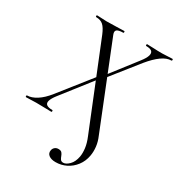

<svg xmlns="http://www.w3.org/2000/svg" viewBox="-219 -754 1043 1127"><g transform="rotate(30 302.5 -190.5)"><path d="M326.8 243.6Q296.8 243.6 280.5 231Q264.2 218.4 268.4 197Q270.4 184.8 280 176.3Q289.6 167.8 304.2 167.8Q320.6 167.8 327.6 176.1Q334.6 184.4 338.5 195.6Q342.4 206.8 348.3 215.5Q354.2 224.2 367.6 224.2Q386.2 224.2 407.4 202.9Q428.6 181.6 435.8 142.4Q440 119.2 436.2 87.1Q432.4 55 416 15.8L190.4 -542Q174.4 -580.8 156.5 -596.9Q138.6 -613 108.6 -613Q104.8 -613 104.8 -619Q104.8 -625 108.6 -625Q124.2 -625 140.9 -623.5Q157.6 -622 173 -622Q209 -622 239.2 -623.5Q269.4 -625 291.4 -625Q295.2 -625 295.2 -619Q295.2 -613 291.4 -613Q260.2 -613 249.3 -603.8Q238.4 -594.6 247.2 -573L469.2 -18.8Q483.8 14.8 487.4 46.9Q491 79 485.8 107.6Q478.6 148.6 455 179.5Q431.4 210.4 398 227Q364.6 243.6 326.8 243.6ZM-12.8 0Q-16.8 0 -16.8 -6Q-16.8 -12 -12.8 -12Q16.4 -12 50.6 -33.6Q84.8 -55.2 118.8 -98.2L286 -309.2L297.6 -297.4L138.8 -94.2Q117.4 -66.6 112.3 -48.2Q107.2 -29.8 118.9 -20.9Q130.6 -12 157.4 -12Q161.4 -12 161.4 -6Q161.4 0 157.4 0Q135.4 0 112 -1Q88.6 -2 55.6 -2Q34.8 -2 20.9 -1Q7 0 -12.8 0ZM320.4 -315.8 309.4 -326.6 461.8 -523.6Q485.6 -553.8 491.1 -573.7Q496.6 -593.6 485.8 -603.3Q475 -613 448 -613Q444 -613 444 -619Q444 -625 448 -625Q470 -625 493 -623.5Q516 -622 550 -622Q570 -622 584.6 -623.5Q599.2 -625 617.4 -625Q622.4 -625 622.4 -619Q622.4 -613 617.4 -613Q587.4 -613 553.2 -588.6Q519 -564.2 481.8 -518.8Z"/></g></svg>

Font: Cormorant Light
Style: Italic
Weight: 300
Italic angle: -10°
Designer: Christian Thalmann (Catharsis Fonts)
Foundry: Catharsis Fonts
Version: Version 4.000